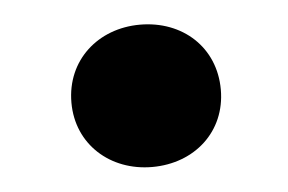

<svg xmlns="http://www.w3.org/2000/svg" viewBox="-31 -488 445 297"><g transform="rotate(-5 192.0 -339.5)"><path d="M195 -229C261 -229 311 -274 311 -339C311 -405 261 -450 195 -450C130 -450 79 -405 79 -339C79 -274 130 -229 195 -229Z"/></g></svg>

Font: LINE Seed JP_OTF ExtraBold
Style: Regular
Weight: 800
Designer: LY Corporation & Fontrix & Fontworks
Version: Version 1.013